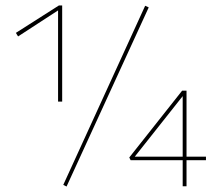

<svg xmlns="http://www.w3.org/2000/svg" viewBox="-20 -680 793 701"><path d="M207 -660V-309H192V-642L46 -547L38 -560L195 -660ZM211 -5 510 -659 523 -653 223 1ZM732 -95H661V0H647V-95H457L452 -105L645 -349H661V-108H732ZM647 -108V-329L472 -108Z"/></svg>

Font: Ysabeau Thin
Style: Regular
Weight: 200
Designer: Christian Thalmann (Catharsis Fonts)
Version: Version 0.003